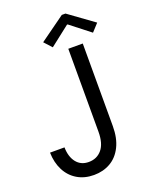

<svg xmlns="http://www.w3.org/2000/svg" viewBox="-168 -1001 857 1096"><g transform="rotate(-20 261.0 -453.0)"><path d="M15.6 -198.2H103.5Q104.5 -140.6 131.6 -106.4Q158.7 -72.3 206.1 -72.3Q255.9 -72.3 286.1 -108.4Q316.4 -144.5 316.4 -215.8V-719.7H404.3V-217.8Q404.3 -145 378.9 -94Q353.5 -43 309.3 -17.6Q265.1 7.8 209 7.8Q151.4 7.8 108.2 -18.1Q64.9 -43.9 41 -90.6Q17.1 -137.2 15.6 -198.2ZM194.3 -803.7 347.7 -914.1H370.1L522.5 -803.7L480.5 -757.8L360.4 -851.6H356.4L236.3 -757.8Z"/></g></svg>

Font: Reddit Sans Strawberry
Style: Regular
Weight: 400
Designer: Stephen Hutchings
Foundry: Reddit
Version: Version 1.013